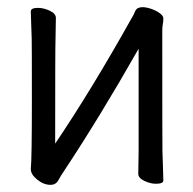

<svg xmlns="http://www.w3.org/2000/svg" viewBox="-20 -503 540 536"><path d="M121 13Q102 13 84 -1.5Q66 -16 66 -31Q69 -61 69 -225Q69 -374 68.5 -395Q68 -416 67 -438.5Q66 -461 66 -471Q66 -481 86 -481Q102 -481 119 -473Q136 -465 136 -453L135 -394Q134 -376 134 -102Q236 -253 349 -455Q351 -457 358 -473Q363 -483 378 -483Q388 -483 401.5 -478.5Q415 -474 425.5 -466.5Q436 -459 436 -452Q436 -442 434.5 -435.5Q433 -429 433 -415Q433 -100 433.5 -79.5Q434 -59 435 -35Q436 -11 436 1Q436 10 415 10Q400 10 383 2Q366 -6 366 -18Q366 -43 367 -81V-367Q259 -177 159 -26Q150 -13 143 0Q136 13 121 13Z"/></svg>

Font: LXGW WenKai Mono TC
Style: Regular
Weight: 400
Designer: LXGW / Fontworks Inc.
Foundry: LXGW / Fontworks Inc.
Version: Version 1.330